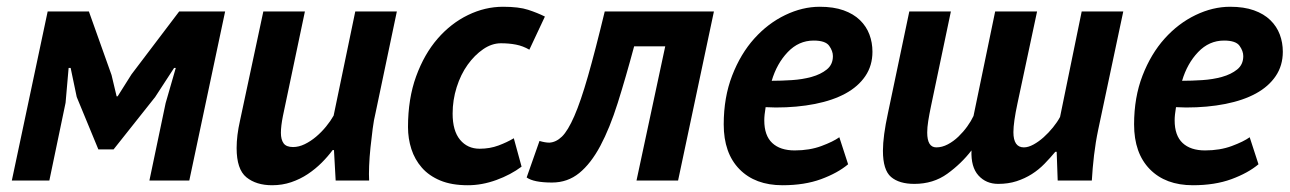

<svg xmlns="http://www.w3.org/2000/svg" viewBox="-20 -534 3815 568"><path d="M470 -229 500 -333H495L439 -247L316 -92H271L207 -247L189 -333H183L174 -230L126 0H15L121 -500H243L310 -312L325 -249H328L369 -314L510 -500H646L540 0H422Z M882 -500 817 -191Q811 -161 811 -141Q811 -121 819 -110Q827 -99 847 -99Q864 -99 881.5 -107.5Q899 -116 915 -129.5Q931 -143 944.5 -159.5Q958 -176 967 -192L1031 -500H1154L1091 -200Q1086 -180 1082.5 -153Q1079 -126 1076 -97.5Q1073 -69 1072 -43Q1071 -17 1072 0H973L968 -90H964Q950 -71 931.5 -52.5Q913 -34 890.5 -19Q868 -4 841.5 5Q815 14 785 14Q738 14 709 -9.5Q680 -33 680 -96Q680 -133 690 -177L759 -500Z M1546 -387Q1527 -398 1506.5 -402Q1486 -406 1462 -406Q1435 -406 1409.5 -388.5Q1384 -371 1363.5 -342.5Q1343 -314 1331 -276Q1319 -238 1319 -198Q1319 -147 1341 -120.5Q1363 -94 1399 -94Q1429 -94 1454.5 -103.5Q1480 -113 1500 -125L1523 -41Q1491 -17 1448.5 -1.5Q1406 14 1364 14Q1316 14 1282.5 0Q1249 -14 1228 -38Q1207 -62 1197 -93Q1187 -124 1187 -158Q1187 -242 1211 -308Q1235 -374 1274.5 -419.5Q1314 -465 1364.5 -489.5Q1415 -514 1468 -514Q1515 -514 1542.5 -505Q1570 -496 1592 -485Z M1948 -397H1856Q1831 -304 1807.5 -229.5Q1784 -155 1756 -102.5Q1728 -50 1693.5 -22Q1659 6 1613 6Q1559 6 1538 -9L1576 -117Q1593 -112 1605 -112Q1625 -113 1642.5 -130Q1660 -147 1679 -190.5Q1698 -234 1719.5 -309Q1741 -384 1769 -500H2092L1986 0H1863Z M2489 -48Q2458 -22 2409 -4Q2360 14 2295 14Q2214 14 2167.5 -33.5Q2121 -81 2121 -166Q2121 -246 2146 -310.5Q2171 -375 2211.5 -420Q2252 -465 2303 -489.5Q2354 -514 2405 -514Q2446 -514 2475.5 -503.5Q2505 -493 2524 -474.5Q2543 -456 2552 -432Q2561 -408 2561 -381Q2561 -340 2540 -309Q2519 -278 2481.5 -257.5Q2444 -237 2391 -226.5Q2338 -216 2275 -216Q2267 -216 2260 -216.5Q2253 -217 2245 -217Q2243 -205 2242 -195.5Q2241 -186 2241 -178Q2241 -133 2264.5 -111Q2288 -89 2331 -89Q2375 -89 2410 -102Q2445 -115 2463 -128ZM2263 -295Q2291 -295 2322.5 -297Q2354 -299 2381 -306.5Q2408 -314 2426 -328.5Q2444 -343 2444 -368Q2444 -383 2433 -398.5Q2422 -414 2387 -414Q2343 -414 2310.5 -380Q2278 -346 2263 -295Z M3048 -500 2990 -228Q2978 -172 2978 -143Q2978 -98 3009 -98Q3022 -98 3037.5 -106.5Q3053 -115 3067.5 -128Q3082 -141 3095 -157Q3108 -173 3116 -188L3180 -500H3303L3229 -151Q3221 -113 3216.5 -74.5Q3212 -36 3210 0H3109L3106 -85H3102Q3087 -67 3070 -49.5Q3053 -32 3032.5 -19Q3012 -6 2987.5 2Q2963 10 2933 10Q2897 10 2874.5 -15Q2852 -40 2854 -89Q2824 -50 2782.5 -20Q2741 10 2685 10Q2640 10 2616 -10.5Q2592 -31 2592 -88Q2592 -131 2607 -200L2670 -500H2793L2734 -219Q2729 -195 2726 -176Q2723 -157 2723 -142Q2723 -98 2750 -98Q2767 -98 2784 -107Q2801 -116 2815.5 -130Q2830 -144 2841.5 -160Q2853 -176 2860 -191L2924 -500Z M3703 -48Q3672 -22 3623 -4Q3574 14 3509 14Q3428 14 3381.5 -33.5Q3335 -81 3335 -166Q3335 -246 3360 -310.5Q3385 -375 3425.5 -420Q3466 -465 3517 -489.5Q3568 -514 3619 -514Q3660 -514 3689.5 -503.5Q3719 -493 3738 -474.5Q3757 -456 3766 -432Q3775 -408 3775 -381Q3775 -340 3754 -309Q3733 -278 3695.5 -257.5Q3658 -237 3605 -226.5Q3552 -216 3489 -216Q3481 -216 3474 -216.5Q3467 -217 3459 -217Q3457 -205 3456 -195.5Q3455 -186 3455 -178Q3455 -133 3478.5 -111Q3502 -89 3545 -89Q3589 -89 3624 -102Q3659 -115 3677 -128ZM3477 -295Q3505 -295 3536.5 -297Q3568 -299 3595 -306.5Q3622 -314 3640 -328.5Q3658 -343 3658 -368Q3658 -383 3647 -398.5Q3636 -414 3601 -414Q3557 -414 3524.5 -380Q3492 -346 3477 -295Z"/></svg>

Font: PT Sans
Style: Bold Italic
Weight: 700
Italic angle: -12°
Designer: A.Korolkova, O.Umpeleva, V.Yefimov
Foundry: ParaType Ltd
Version: Version 2.003W OFL